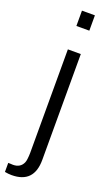

<svg xmlns="http://www.w3.org/2000/svg" viewBox="-204 -843 597 1035"><g transform="rotate(20 94.0 -325.5)"><path d="M146 -719.2H71.8V-807.1H146ZM-21 151.9V100.1Q-15.1 100.1 -8.8 100.3Q-2.4 100.6 1 100.8Q4.4 101.1 5.9 101.1Q48.3 101.1 64 66.4Q67.9 57.6 69.3 45.4Q71.8 25.4 71.8 8.8V-585H146V22Q146 155.8 18.1 155.8Q0 155.8 -21 151.9Z"/></g></svg>

Font: VL Oswald
Style: Light
Weight: 300
Designer: vernon adams
Foundry: vernon adams
Version: Version ; ttfautohint (v0.92.18-e454-dirty) -l 8 -r 50 -G 20